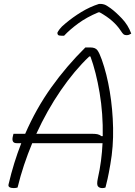

<svg xmlns="http://www.w3.org/2000/svg" viewBox="-20 -953 692 983"><path d="M70 7Q66 8 62 9Q58 10 51 10Q37 10 29 5.5Q21 1 24 -10Q50 -121 89 -220H65Q37 -220 46 -256L49 -268H109Q165 -397 242.5 -505.5Q320 -614 417 -710H443Q468 -710 478.5 -696Q489 -682 501 -648Q527 -575 542 -484.5Q557 -394 559 -298Q561 -202 545 -112Q537 -65 531 -38.5Q525 -12 520 7Q513 10 504 10Q489 10 481.5 1Q474 -8 481 -40Q491 -84 497 -129.5Q503 -175 505 -220H145Q122 -165 103 -108Q84 -51 70 7ZM499 -256H506Q508 -371 490 -478Q472 -585 443 -664H437Q361 -592 291 -490Q221 -388 166 -268H450Q467 -268 478 -266Q489 -264 499 -256ZM487 -933H496Q503 -933 513.5 -930Q524 -927 546 -911Q572 -892 604 -858.5Q636 -825 652 -781Q645 -777 640.5 -775Q636 -773 627 -773Q618 -773 612.5 -777.5Q607 -782 598 -796Q581 -822 554.5 -845.5Q528 -869 490 -890H484Q424 -865 380.5 -833Q337 -801 308 -770H296Q281 -770 277 -774.5Q273 -779 274 -786Q276 -791 285 -803.5Q294 -816 315 -833Q353 -865 396.5 -891.5Q440 -918 487 -933Z"/></svg>

Font: Recursive Sn Csl St Lt
Style: Italic
Weight: 300
Italic angle: -15°
Version: Version 1.079;hotconv 1.0.112;makeotfexe 2.5.65598; ttfautoh